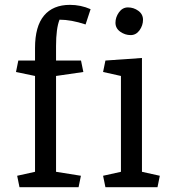

<svg xmlns="http://www.w3.org/2000/svg" viewBox="-20 -783 722 803"><path d="M214.4 -590.3V-529.8H318.8L328.6 -481.9L214.4 -465.3V-64.5L318.4 -47.9L308.6 0H61.5L51.8 -47.9L126.5 -64.5V-465.3L46.9 -481.9L56.6 -529.8H126.5V-582.5Q126.5 -672.9 164.1 -717.8Q201.7 -762.7 272.5 -762.7Q317.9 -762.7 358.9 -744.6L337.9 -680.7Q277.8 -700.7 229 -700.7Q214.4 -664.1 214.4 -590.3ZM462.9 -688Q462.9 -710.9 477.5 -731.4Q492.2 -752 515.1 -752Q539.1 -752 558.6 -737.8Q578.1 -723.6 578.1 -700.2Q578.1 -676.8 563.5 -656.2Q548.8 -636.2 526.4 -636.2Q502.9 -636.2 482.9 -650.4Q462.9 -664.6 462.9 -688ZM485.8 -465.3 411.1 -481.9 420.9 -529.8 573.7 -540.5V-64.5L648.4 -47.9L638.7 0H420.9L411.1 -47.9L485.8 -64.5Z"/></svg>

Font: NoticiaText-Regular
Style: Regular
Weight: 400
Designer: JM Sole
Foundry: JM Sole
Version: Version 1.003